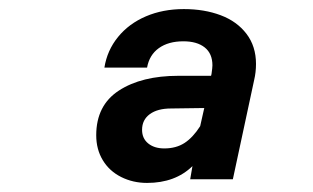

<svg xmlns="http://www.w3.org/2000/svg" viewBox="-20 -727 690 423"><path d="M404 -361Q366 -324 304 -324Q273 -324 247 -337Q221 -350 206.5 -374Q192 -398 192 -429Q192 -495 242 -527.5Q292 -560 373 -560H445L446 -564Q448 -578 448 -583Q448 -609 431 -622.5Q414 -636 384 -636Q351 -636 330 -621Q309 -606 304 -578H210Q216 -616 240 -645.5Q264 -675 301.5 -691Q339 -707 385 -707Q430 -707 466 -693.5Q502 -680 523 -652.5Q544 -625 544 -586Q544 -568 540 -551L493 -332H399ZM342 -400Q368 -400 386.5 -412Q405 -424 421 -449L430 -489L357 -488Q327 -488 310 -475.5Q293 -463 293 -441Q293 -422 306.5 -411Q320 -400 342 -400Z"/></svg>

Font: Azeret Mono SemiBold
Style: Italic
Weight: 600
Italic angle: -12°
Designer: Martin Vácha
Foundry: Displaay
Version: Version 1.000; Glyphs 3.0.3, build 3074